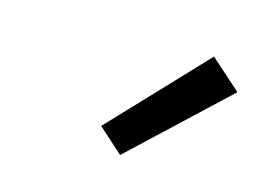

<svg xmlns="http://www.w3.org/2000/svg" viewBox="-52 -896 604 447"><g transform="rotate(15 250.0 -673.0)"><path d="M264 -534 204 -588 416 -812 490 -746Z"/></g></svg>

Font: Iosevka Aile Medium
Style: Italic
Weight: 500
Italic angle: -9°
Designer: Belleve Invis
Foundry: Belleve Invis
Version: Version 31.1.0; ttfautohint (v1.8.4)